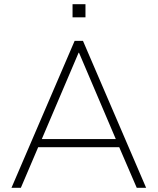

<svg xmlns="http://www.w3.org/2000/svg" viewBox="-20 -901 756 921"><path d="M35 0 338 -705H378L681 0H636L548 -204L575 -195H139L167 -204L80 0ZM357 -648 178 -228 156 -234H558L538 -228L359 -648ZM328 -818V-881H390V-818Z"/></svg>

Font: Nunito Sans 12pt ExtraLight
Style: Regular
Weight: 200
Version: Version 3.101;gftools[0.9.27]